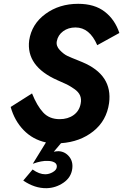

<svg xmlns="http://www.w3.org/2000/svg" viewBox="-20 -734 646 1007"><path d="M148 -244Q174 -179 206.5 -144Q239 -109 293 -109Q336 -109 366 -130.5Q396 -152 403 -190Q408 -214 400 -233Q392 -252 369.5 -267.5Q347 -283 331 -291Q315 -299 282 -313Q116 -386 133 -522Q146 -608 218.5 -661Q291 -714 390 -714Q476 -714 529.5 -672.5Q583 -631 606 -561L490 -497Q450 -590 376 -590Q338 -590 311 -570Q284 -550 278 -518Q273 -493 293.5 -471.5Q314 -450 333 -441Q352 -432 395 -415Q399 -413 401 -412.5Q403 -412 406 -410.5Q409 -409 412 -408Q572 -341 552 -193Q539 -101 469.5 -45.5Q400 10 300 17L262 62Q274 59 288 59Q321 61 342.5 87Q364 113 359 151Q353 197 312.5 224.5Q272 252 224 253Q162 254 102 213L151 155Q186 180 217 180Q238 180 257.5 168.5Q277 157 278 141Q279 125 265 117.5Q251 110 230 110Q199 108 152 125L221 13Q152 -2 104 -51.5Q56 -101 36 -173Z"/></svg>

Font: Jost* 600 Semi
Style: Italic
Weight: 600
Italic angle: -10°
Version: Version 3.500